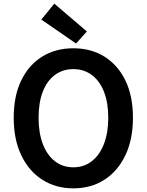

<svg xmlns="http://www.w3.org/2000/svg" viewBox="-20 -1016 802 1050"><path d="M381 14Q285 14 211.5 -33Q138 -80 96.5 -166.5Q55 -253 55 -372Q55 -492 96.5 -577Q138 -662 211.5 -707Q285 -752 381 -752Q478 -752 551 -706.5Q624 -661 665.5 -576.5Q707 -492 707 -372Q707 -253 665.5 -166.5Q624 -80 551 -33Q478 14 381 14ZM381 -101Q439 -101 482 -134.5Q525 -168 548.5 -229Q572 -290 572 -372Q572 -455 548.5 -514.5Q525 -574 482 -606Q439 -638 381 -638Q323 -638 280 -606Q237 -574 214 -514.5Q191 -455 191 -372Q191 -290 214 -229Q237 -168 280 -134.5Q323 -101 381 -101ZM396 -778 206 -909 277 -996 455 -844Z"/></svg>

Font: Noto Sans HK Thin SemiBold
Style: Regular
Weight: 600
Version: Version 2.004-H2;hotconv 1.0.118;makeotfexe 2.5.65603